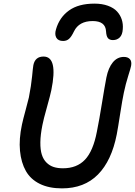

<svg xmlns="http://www.w3.org/2000/svg" viewBox="-20 -1018 744 1059"><path d="M501 -998Q543 -998 575.2 -986.3Q607.4 -974.6 625.5 -954.8Q643.6 -935.1 651.6 -910.2Q659.7 -885.3 657.2 -856.9Q655.3 -826.2 640.4 -811.5Q625.5 -796.9 603 -796.9Q584.5 -796.9 575.4 -807.6Q566.4 -818.4 564.9 -845.2Q562 -901.9 491.2 -901.9Q416 -901.9 388.2 -845.2Q374 -815.4 360.8 -803.7Q347.7 -792 328.1 -792Q300.8 -792 290.5 -810.3Q280.3 -828.6 289.1 -856.9Q308.1 -922.4 360.6 -960.2Q413.1 -998 501 -998ZM321.8 21Q250 21 199.5 -3.9Q148.9 -28.8 122.8 -74.7Q96.7 -120.6 90.3 -185.8Q84 -251 101.1 -331.1Q107.4 -360.4 121.6 -412.1Q135.7 -463.9 139.2 -480Q152.3 -547.4 157 -596.7Q161.6 -646 164.1 -659.2Q173.8 -706.1 220.2 -706.1Q300.8 -706.1 263.2 -521Q257.8 -494.1 238.8 -426.5Q219.7 -358.9 213.9 -328.1Q203.1 -274.4 202.6 -233.2Q202.1 -191.9 210.7 -165Q219.2 -138.2 236.6 -121.1Q253.9 -104 276.1 -96.9Q298.3 -89.8 327.1 -89.8Q403.8 -89.8 448.7 -137.2Q493.7 -184.6 514.2 -291Q527.3 -355.5 542.2 -448Q557.1 -540.5 566.9 -590.8Q577.6 -644 602.3 -674.1Q627 -704.1 663.1 -704.1Q685.5 -704.1 696.5 -691.7Q707.5 -679.2 703.1 -654.8Q700.7 -641.6 687 -598.6Q673.3 -555.7 663.1 -506.8Q654.8 -467.8 642.8 -390.4Q630.9 -313 624 -276.9Q595.7 -131.8 520.3 -55.4Q444.8 21 321.8 21Z"/></svg>

Font: Shantell Sans Bouncy
Style: Italic
Weight: 500
Italic angle: -11.31°
Designer: Stephen Nixon, Anya Danilova, Shantell Martin
Foundry: Arrow Type
Version: Version 1.006;[9816181b4]